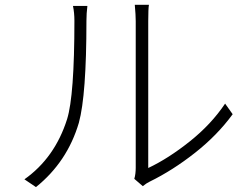

<svg xmlns="http://www.w3.org/2000/svg" viewBox="-20 -762 1040 795"><path d="M128.9 12.7 81.1 -19.5Q207 -108.4 257.8 -268.6Q288.1 -366.2 288.1 -675.8Q288.1 -709 282.2 -737.3H341.8Q337.9 -706.1 337.9 -675.8Q337.9 -368.2 306.6 -253.9Q258.8 -91.8 128.9 12.7ZM571.3 8.8 536.1 -21.5Q542 -41 542 -67.4V-674.8Q542 -699.2 538.1 -742.2H596.7Q593.8 -726.6 593.8 -674.8V-66.4Q676.8 -105.5 765.6 -176.3Q854.5 -247.1 912.1 -333L943.4 -289.1Q879.9 -202.1 787.6 -129.4Q695.3 -56.6 599.6 -9.8Q586.9 -3.9 571.3 8.8Z"/></svg>

Font: Gen Shin Gothic Monospace Light
Style: Regular
Weight: 300
Designer: [Source Han Sans]
Ryoko NISHIZUKA  (kana & ideographs); Paul D. Hunt (Latin, Greek & Cyrillic); Wenlong ZHANG  (bopomofo
Version: Version 1.002.20150607